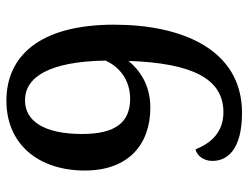

<svg xmlns="http://www.w3.org/2000/svg" viewBox="-108 -656 775 599"><g transform="rotate(-90 279.5 -356.5)"><path d="M227 11C424 11 502 -175 502 -388C502 -623 402 -724 265 -724C128 -724 47 -623 47 -479C47 -344 128 -275 243 -275C313 -275 359 -307 389 -343C382 -145 334 -47 229 -47C165 -47 132 -87 113 -134C92 -129 77 -108 77 -81C77 -35 112 11 227 11ZM271 -338C198 -338 161 -383 161 -488C161 -604 200 -666 266 -666C339 -666 387 -590 390 -415C371 -372 330 -338 271 -338Z"/></g></svg>

Font: Noto Serif Malayalam Medium
Style: Regular
Weight: 500
Designer: Indian type Foundry, Jelle Bosma, Monotype Design Team
Foundry: Monotype Imaging Inc.
Version: Version 2.104